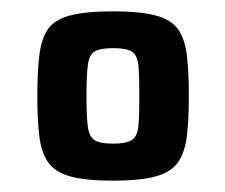

<svg xmlns="http://www.w3.org/2000/svg" viewBox="-20 -716 398 339"><path d="M180.2 -397Q131.6 -397 104.3 -404.5Q77.1 -412 64.9 -429.6Q52.8 -447.1 49.4 -475.8Q45.9 -504.6 45.9 -546.4Q45.9 -588.9 49.4 -617.9Q52.8 -646.9 64.4 -664.2Q76.1 -681.4 103.8 -688.7Q131.6 -696 180.2 -696Q227.2 -696 254.7 -688.7Q282.2 -681.4 294.4 -664.2Q306.5 -646.9 310 -617.9Q313.4 -588.9 313.4 -546.4Q313.4 -504.6 310 -475.8Q306.5 -447.1 294.4 -429.6Q282.2 -412 254.7 -404.5Q227.2 -397 180.2 -397ZM180.2 -462.4Q202.8 -462.4 212.7 -468.8Q222.5 -475.1 224.3 -492.9Q226.1 -510.8 226.1 -546.4Q226.1 -582.7 224.3 -600.8Q222.5 -618.9 212.7 -625Q202.8 -631 180.2 -631Q156.9 -631 147.1 -625.2Q137.3 -619.3 135 -600.7Q132.7 -582.1 132.7 -546.4Q132.7 -510.8 135 -492.9Q137.3 -475.1 146.6 -468.8Q155.9 -462.4 180.2 -462.4Z"/></svg>

Font: Saira Thin SemiCondensed
Style: Regular
Weight: 100
Width: 4
Version: Version 1.101